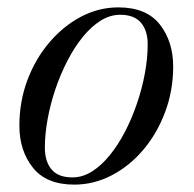

<svg xmlns="http://www.w3.org/2000/svg" viewBox="-20 -490 526 520"><path d="M181 10Q105.5 10 69 -36Q32.5 -82 32.5 -149.5Q32.5 -215 54.2 -273Q76 -331 113.8 -375.2Q151.5 -419.5 199.5 -444.8Q247.5 -470 300.5 -470Q376.5 -470 412.8 -423.8Q449 -377.5 449 -310Q449 -244.5 427.2 -186.5Q405.5 -128.5 368 -84.2Q330.5 -40 282.2 -15Q234 10 181 10ZM176 -9.5Q203.5 -9.5 229 -25.5Q254.5 -41.5 277.2 -69.5Q300 -97.5 318.8 -133.8Q337.5 -170 351.2 -210.5Q365 -251 372.5 -292Q380 -333 380 -370Q380 -407 361.8 -428.5Q343.5 -450 305.5 -450Q278 -450 252.5 -434Q227 -418 204.2 -390Q181.5 -362 162.8 -325.8Q144 -289.5 130.2 -249Q116.5 -208.5 109 -167.5Q101.5 -126.5 101.5 -89.5Q101.5 -52.5 119.8 -31Q138 -9.5 176 -9.5Z"/></svg>

Font: Bodoni Moda 11pt
Style: Italic
Weight: 400
Italic angle: -13°
Version: Version 2.004